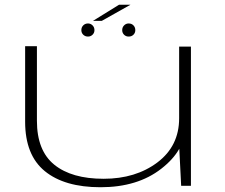

<svg xmlns="http://www.w3.org/2000/svg" viewBox="-20 -780 944 806"><path d="M740.5 0H781.5V-584.5H732V-168.5ZM135 -586H85.5V-269Q85.5 -129 168.2 -61.5Q251 6 402 6Q557.5 6 657.2 -71.8Q757 -149.5 757 -247L732 -283.5Q732 -167 640.8 -98.2Q549.5 -29.5 415 -29.5Q281 -29.5 208 -88.5Q135 -147.5 135 -273ZM349.5 -626.5Q360.5 -626.5 368.5 -634.2Q376.5 -642 376.5 -653.5Q376.5 -665.5 368.5 -673.5Q360.5 -681.5 349.5 -681.5Q337.5 -681.5 329.5 -673.5Q321.5 -665.5 321.5 -653.5Q321.5 -642 329.5 -634.2Q337.5 -626.5 349.5 -626.5ZM520 -626.5Q532.5 -626.5 540.2 -634.2Q548 -642 548 -653.5Q548 -665.5 540.2 -673.5Q532.5 -681.5 520 -681.5Q509 -681.5 501 -673.5Q493 -665.5 493 -653.5Q493 -642 500.8 -634.2Q508.5 -626.5 520 -626.5ZM370.5 -692.5H407.5L527.5 -760H479.5Z"/></svg>

Font: Anybody ExtraExpanded ExtraLight
Style: Regular
Weight: 250
Width: 8
Version: Version 1.113;gftools[0.9.25]